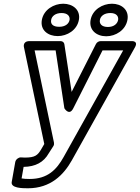

<svg xmlns="http://www.w3.org/2000/svg" viewBox="-20 -774 751 1032"><path d="M107 123C171 122 215 98 242 50L267 11C271 5 271 -3 270 -8L166 -503H279L326 -192C326 -192 352 -148 374 -192L531 -503H642L322 70C284 138 236 188 139 188C122 188 106 187 96 185ZM130 238C252 238 322 166 366 88L705 -519C726 -556 687 -553 687 -553H521C511 -553 500 -547 495 -536L365 -280L326 -536C325 -545 317 -553 306 -553H139C99 -553 109 -519 109 -519L218 0L200 31C182 60 169 73 114 73C109 73 100 72 91 72C80 72 65 82 62 97L43 204C37 237 98 238 130 238ZM298 -630C263 -630 251 -646 255 -667C258 -687 278 -704 311 -704C343 -704 357 -687 354 -667C350 -646 331 -630 298 -630ZM290 -580C341 -580 394 -612 404 -667C414 -721 371 -754 320 -754C269 -754 215 -722 205 -667C195 -611 239 -580 290 -580ZM560 -629C527 -629 513 -646 517 -667C520 -687 540 -704 573 -704C605 -704 618 -687 615 -667C611 -646 592 -629 560 -629ZM551 -579C602 -579 655 -612 665 -667C675 -721 633 -754 582 -754C531 -754 477 -722 467 -667C457 -612 499 -579 551 -579Z"/></svg>

Font: Asimov
Style: WidOuIt
Weight: 500
Designer: Google
Version: Version 2.000980; 2014